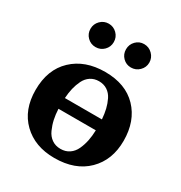

<svg xmlns="http://www.w3.org/2000/svg" viewBox="-172 -847 927 983"><g transform="rotate(30 291.5 -355.5)"><path d="M553.2 -241.2Q553.2 -127.4 482.4 -57.6Q411.6 12.2 289.1 12.2Q173.8 12.2 103 -56.4Q32.2 -125 32.2 -242.2Q32.2 -362.8 104.7 -431.4Q177.2 -500 295.9 -500Q417 -500 485.1 -429Q553.2 -357.9 553.2 -241.2ZM401.9 -280.8Q399.4 -313 393.1 -339.6Q386.7 -366.2 374.8 -390.6Q362.8 -415 341.6 -429Q320.3 -442.9 292 -442.9Q264.2 -442.9 242.9 -429Q221.7 -415 209.7 -390.6Q197.8 -366.2 191.4 -339.4Q185.1 -312.5 183.1 -280.8ZM402.8 -216.8H182.1Q183.6 -183.6 189.7 -155.5Q195.8 -127.4 207.8 -100.8Q219.7 -74.2 241.5 -59.1Q263.2 -43.9 293 -43.9Q322.8 -43.9 344.5 -58.8Q366.2 -73.7 378.2 -99.6Q390.1 -125.5 396 -154.3Q401.9 -183.1 402.8 -216.8ZM397 -585Q368.7 -585 348.9 -605Q329.1 -625 329.1 -653.8Q329.1 -682.6 348.9 -702.9Q368.7 -723.1 397 -723.1Q425.8 -723.1 446.3 -702.6Q466.8 -682.1 466.8 -653.8Q466.8 -625.5 446.3 -605.2Q425.8 -585 397 -585ZM236.6 -702.9Q256.8 -682.6 256.8 -653.8Q256.8 -625 236.8 -605Q216.8 -585 188 -585Q159.2 -585 139.2 -605Q119.1 -625 119.1 -653.8Q119.1 -682.6 139.4 -702.9Q159.7 -723.1 188 -723.1Q216.3 -723.1 236.6 -702.9Z"/></g></svg>

Font: Veleka
Style: Bold
Weight: 700
Designer: Stefan Peev, Context Ltd, 2016; SIL International, 1997-2014.
Foundry: Stefan Peev, Context Ltd, 2016
Version: Version 1.000